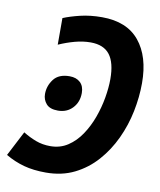

<svg xmlns="http://www.w3.org/2000/svg" viewBox="-97 -790 724 867"><g transform="rotate(10 265.5 -356.5)"><path d="M301 -724Q415 -724 472.5 -654Q530 -584 530 -462Q530 -398 516.5 -331.5Q503 -265 474.5 -204Q446 -143 403 -94.5Q360 -46 302.5 -17.5Q245 11 172 11Q115 11 71 -1Q27 -13 -14 -37L45 -151Q74 -133 104.5 -121.5Q135 -110 171 -110Q216 -110 251 -133Q286 -156 311.5 -194Q337 -232 353.5 -277.5Q370 -323 378 -369.5Q386 -416 386 -455Q386 -530 358 -566.5Q330 -603 270 -603Q235 -603 198 -593Q161 -583 125 -567V-689Q156 -702 201.5 -713Q247 -724 301 -724ZM177 -274Q140 -274 123.5 -293Q107 -312 107 -338Q107 -375 130 -405.5Q153 -436 203 -436Q234 -436 252 -419Q270 -402 270 -371Q270 -329 244 -301.5Q218 -274 177 -274Z"/></g></svg>

Font: Noto Sans SemiCondensed
Style: Bold Italic
Weight: 700
Width: 4
Italic angle: -12°
Designer: Monotype Design Team
Foundry: Monotype Imaging Inc.
Version: Version 2.013; ttfautohint (v1.8.4.7-5d5b)